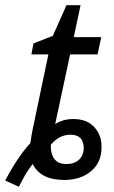

<svg xmlns="http://www.w3.org/2000/svg" viewBox="-71 -678 436 734"><path d="M1 36Q14 10 27 -12Q40 -34 54 -51Q84 10 175 10Q237 10 277.5 -24Q318 -58 317 -116Q318 -160 290 -191.5Q262 -223 209 -223Q171 -223 140 -204L197 -470H302L316 -536H211L237 -658H183L131 -541L57 -512L49 -470H114L54 -184Q49 -159 45 -131Q21 -105 -3.5 -68.5Q-28 -32 -51 12ZM185 -51Q123 -49 123 -124Q155 -163 198 -163Q249 -163 249 -112Q249 -84 231 -67.5Q213 -51 185 -51Z"/></svg>

Font: Noto Sans UI SemiCondensed
Style: Italic
Weight: 400
Width: 4
Italic angle: -12°
Designer: Monotype Design Team
Foundry: Monotype Imaging Inc.
Version: Version 1.901